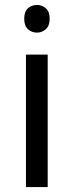

<svg xmlns="http://www.w3.org/2000/svg" viewBox="-20 -757 298 777"><path d="M173 -536V0H85V-536ZM130 -737Q150 -737 165.5 -723.5Q181 -710 181 -681Q181 -653 165.5 -639Q150 -625 130 -625Q108 -625 93 -639Q78 -653 78 -681Q78 -710 93 -723.5Q108 -737 130 -737Z"/></svg>

Font: telugu115
Style: Regular
Weight: 400
Designer: Jelle Bosma - Monotype Design Team
Foundry: Monotype Imaging Inc.
Version: Version 2.003